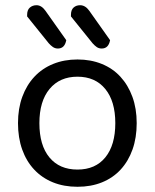

<svg xmlns="http://www.w3.org/2000/svg" viewBox="-20 -703 593 736"><path d="M277 13Q225 13 183 -4Q141 -21 111 -53Q81 -85 65 -130Q49 -175 49 -231Q49 -287 65.5 -332Q82 -377 112 -409Q142 -441 184 -458Q226 -475 277 -475Q328 -475 370 -458Q412 -441 441.5 -409Q471 -377 487.5 -332Q504 -287 504 -231Q504 -175 488 -130Q472 -85 442.5 -53Q413 -21 371 -4Q329 13 277 13ZM131 -231Q131 -146 169.5 -99.5Q208 -53 277 -53Q346 -53 384 -100Q422 -147 422 -231Q422 -315 383.5 -362Q345 -409 277 -409Q209 -409 170 -362Q131 -315 131 -231ZM84 -640V-646Q84 -665 94.5 -674Q105 -683 120 -683Q139 -683 154 -662L234 -549Q228 -517 202 -517Q191 -517 182.5 -523Q174 -529 167 -537ZM252 -640V-646Q252 -665 262 -674Q272 -683 287 -683Q307 -683 322 -662L402 -549Q396 -517 370 -517Q359 -517 351 -522.5Q343 -528 335 -537Z"/></svg>

Font: Baloo 2 Latin
Style: Regular
Weight: 400
Designer: Sarang Kulkarni and Ek Type
Foundry: Ek Type
Version: Version 1.001